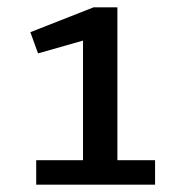

<svg xmlns="http://www.w3.org/2000/svg" viewBox="-20 -941 495 525"><path d="M79 -503H207V-830L84 -795L63 -853L236 -921H301V-503H404V-436H79Z"/></svg>

Font: Rosario SemiBold
Style: Regular
Weight: 600
Designer: Hector Gatti
Foundry: Omnibus Type
Version: Version 1.101; ttfautohint (v1.8.1.43-b0c9)